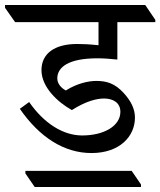

<svg xmlns="http://www.w3.org/2000/svg" viewBox="-60 -643 638 764"><path d="M304 -34C417 -34 477 -101 477 -175C477 -210 461 -241 433 -272C397 -312 363 -321 323 -321C292 -321 246 -311 202 -283C181 -294 168 -312 168 -331C168 -375 211 -411 328 -411C354 -411 377 -409 407 -406V-555H558V-564L518 -623H-40V-612L0 -555H332V-463C294 -467 270 -468 247 -468C156 -468 105 -429 105 -364C105 -296 170 -236 226 -205C284 -242 327 -251 354 -251C389 -251 419 -235 419 -198C419 -142 354 -104 267 -104C191 -104 115 -152 56 -237L19 -210C97 -97 195 -34 304 -34ZM78 101H501V91L464 37H41V47Z"/></svg>

Font: Noto Serif Devanagari
Style: Regular
Weight: 400
Designer: Universal Thirst, Indian Type Foundry and the Monotype Design Team
Foundry: Monotype Imaging Inc.
Version: Version 2.004